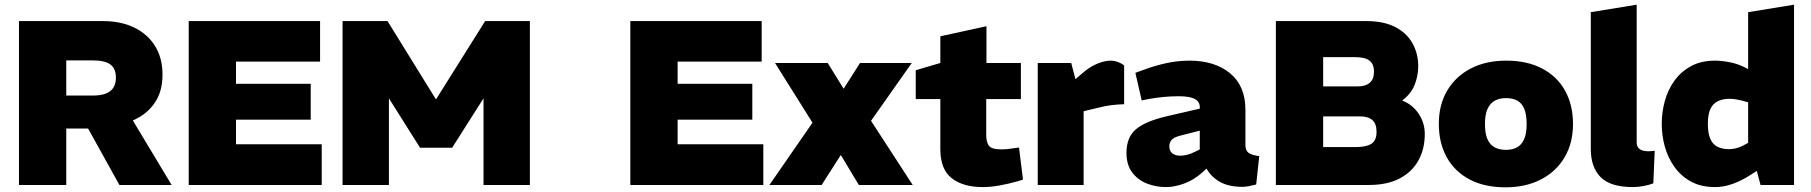

<svg xmlns="http://www.w3.org/2000/svg" viewBox="-20 -790 7733 820"><path d="M61 0V-700H418Q497 -700 554 -672Q611 -644 642.5 -593Q674 -542 674 -472Q674 -406 647.5 -361.5Q621 -317 576.5 -290.5Q532 -264 475.5 -252.5Q419 -241 360 -241H263V0ZM490 0 348 -256 538 -291 713 0ZM263 -382H377Q427 -382 451 -401Q475 -420 475 -459Q475 -497 451.5 -514.5Q428 -532 377 -532H263Z M786 0V-700H1347V-527H988V-432H1307V-279H988V-174H1354V0Z M1443 0V-700H1635L1841 -367H1843L2052 -700H2243V0H2045V-370L1911 -159H1774L1641 -370V0Z M2672 0V-700H3233V-527H2874V-432H3193V-279H2874V-174H3240V0Z M3266 0 3450 -266 3290 -521H3515L3583 -411L3653 -521H3874L3700 -274L3878 0H3648L3571 -128L3489 0Z M4177 9Q4093 9 4044.5 -29Q3996 -67 3996 -153V-367H3891V-490L3996 -521V-635L4193 -678V-521H4340V-367H4192V-214Q4192 -183 4203.5 -167.5Q4215 -152 4258 -152Q4268 -152 4279.5 -153Q4291 -154 4303 -156L4332 -160L4349 -23L4327 -16Q4288 -5 4249.5 2Q4211 9 4177 9Z M4412 0V-521H4555L4573 -452L4613 -486Q4641 -508 4670 -519.5Q4699 -531 4725 -531Q4738 -531 4752.5 -526Q4767 -521 4781 -511V-345Q4753 -344 4727 -341Q4701 -338 4671 -330L4608 -315V0Z M4960 9Q4917 9 4878.5 -6Q4840 -21 4815.5 -53.5Q4791 -86 4791 -137Q4791 -204 4831.5 -238Q4872 -272 4961 -293L5104 -326V-328Q5106 -353 5085 -366Q5064 -379 5014 -379Q4983 -379 4950.5 -376Q4918 -373 4885 -367L4856 -361L4829 -479L4865 -492Q4913 -510 4962 -520.5Q5011 -531 5060 -531Q5168 -531 5233.5 -477Q5299 -423 5299 -321V-170Q5299 -148 5311.5 -138Q5324 -128 5358 -123L5345 -2Q5330 2 5314 5Q5298 8 5287 8Q5227 8 5189.5 -13.5Q5152 -35 5133 -70L5112 -51Q5078 -21 5037 -6Q4996 9 4960 9ZM5021 -125Q5035 -125 5052 -129.5Q5069 -134 5086 -143L5104 -152V-232L5018 -210Q4992 -203 4983 -191.5Q4974 -180 4974 -165Q4974 -145 4987 -135Q5000 -125 5021 -125Z M5429 0V-700H5815Q5889 -700 5938 -675Q5987 -650 6012 -606Q6037 -562 6037 -507Q6037 -467 6022 -428.5Q6007 -390 5970 -362V-360Q6013 -343 6039 -304Q6065 -265 6065 -218Q6065 -154 6038 -105Q6011 -56 5958 -28Q5905 0 5826 0ZM5631 -162H5772Q5815 -162 5837 -176Q5859 -190 5859 -227Q5859 -261 5841.5 -277Q5824 -293 5787 -293H5631ZM5631 -421H5779Q5812 -421 5830 -436.5Q5848 -452 5848 -484Q5848 -516 5829 -531Q5810 -546 5767 -546H5631Z M6410 10Q6320 10 6256.5 -23.5Q6193 -57 6159 -118Q6125 -179 6125 -261Q6125 -343 6161 -403.5Q6197 -464 6261.5 -497.5Q6326 -531 6413 -531Q6502 -531 6566 -497.5Q6630 -464 6664 -403Q6698 -342 6698 -260Q6698 -179 6662 -118Q6626 -57 6561 -23.5Q6496 10 6410 10ZM6412 -150Q6440 -150 6459.5 -161Q6479 -172 6489.5 -196Q6500 -220 6500 -260Q6500 -301 6490 -325Q6480 -349 6460.5 -360Q6441 -371 6412 -371Q6384 -371 6364 -360Q6344 -349 6333 -325Q6322 -301 6322 -260Q6322 -220 6332.5 -196Q6343 -172 6363 -161Q6383 -150 6412 -150Z M6954 9Q6858 9 6816 -33.5Q6774 -76 6774 -154V-738L6970 -770V-181Q6970 -163 6982.5 -153.5Q6995 -144 7020 -144Q7025 -144 7032 -144.5Q7039 -145 7047 -146L7041 -7Q7023 0 6999.5 4.5Q6976 9 6954 9Z M7305 9Q7245 9 7202 -14.5Q7159 -38 7131 -77.5Q7103 -117 7090 -164.5Q7077 -212 7077 -261Q7077 -310 7090 -358Q7103 -406 7131 -445Q7159 -484 7202 -507.5Q7245 -531 7305 -531Q7332 -531 7366 -524.5Q7400 -518 7428 -504L7446 -495V-738L7642 -770V0H7499L7483 -60L7453 -41Q7417 -18 7379.5 -4.5Q7342 9 7305 9ZM7274 -261Q7274 -222 7284 -198Q7294 -174 7314.5 -163.5Q7335 -153 7364 -153Q7377 -153 7393 -156.5Q7409 -160 7424 -168L7446 -180V-353L7421 -360Q7409 -363 7395 -365.5Q7381 -368 7366 -368Q7338 -368 7317 -358Q7296 -348 7285 -325Q7274 -302 7274 -261Z"/></svg>

Font: REM ExtraBold
Style: Regular
Weight: 800
Designer: Octavio Pardo
Foundry: Ashler Design
Version: Version 1.005;gftools[0.9.28]